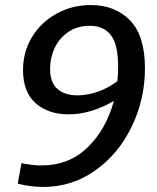

<svg xmlns="http://www.w3.org/2000/svg" viewBox="-20 -730 622 759"><path d="M553 -460Q553 -338 501 -230Q449 -122 357 -56.5Q265 9 151 9Q101 9 50 -4L65 -85Q109 -76 144 -76Q253 -76 326.5 -147.5Q400 -219 430 -331Q339 -278 251 -278Q171 -278 121 -322Q71 -366 71 -453Q71 -525 106.5 -583.5Q142 -642 203.5 -676Q265 -710 339 -710Q435 -710 494 -649.5Q553 -589 553 -460ZM444 -409Q447 -438 447 -466Q447 -554 418.5 -591Q390 -628 335 -628Q286 -628 250.5 -604Q215 -580 196.5 -541Q178 -502 178 -458Q178 -403 207.5 -378Q237 -353 286 -353Q325 -353 366.5 -367.5Q408 -382 444 -409Z"/></svg>

Font: Bitter Pro Medium
Style: Italic
Weight: 500
Italic angle: -9°
Designer: Sol Matas, and Bitter project Authors
Foundry: Sol Matas
Version: Version 1.010